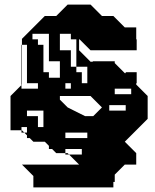

<svg xmlns="http://www.w3.org/2000/svg" viewBox="-20 -720 676 840"><path d="M98 -356V-428H76V-350L74 -348V-332H146V-356ZM266 -140V-116H362V-140ZM276 -50 282 -44H338V-68H266V-50ZM146 -548V-524H170V-404H194V-380H242V-452H194V-572H122V-548ZM482 76H476V100H126V50L76 0H326L282 -44H266V-50H226L208 -68H194V-82L176 -100H126L110 -116H98V-128L86 -140H74V-150H26V-300L74 -348V-524H76V-428H98V-524H76V-550L176 -650H226L276 -700H376L426 -650H476L526 -600H576V-548H578V-500H376L328 -548H326V-500L376 -450H386V-452H482V-444L526 -400H530V-404H578V-356H576V-350L626 -300V-200L526 -100L576 -50V0H526L482 44ZM242 -500H290V-428H314V-404H338V-356H362V-428H314V-548H290V-572H242ZM266 -332H290V-356H266ZM482 -308H554V-332H482ZM276 -250 352 -212H388L426 -250L376 -300H242V-284ZM530 -260H458V-236H530ZM170 -236H98V-212H146V-164H170ZM76 -150 86 -140H98V-164H74V-150Z"/></svg>

Font: Rubik Broken Fax
Style: Regular
Weight: 400
Designer: Hubert and Fischer, NaN
Foundry: Hubert and Fischer, NaN
Version: Version 2.201